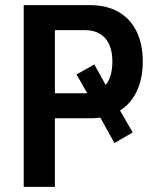

<svg xmlns="http://www.w3.org/2000/svg" viewBox="-20 -725 610 745"><path d="M72 0V-705H330Q394 -705 439.5 -679Q485 -653 509.5 -604Q534 -555 534 -486Q534 -418 509 -367.5Q484 -317 437 -291L436 -313L495 -211L424 -170L362 -282L388 -273Q378 -270 363 -268Q348 -266 330 -266H193V0ZM193 -363H308Q312 -363 316 -363.5Q320 -364 324 -365L329 -345L277 -436L346 -475L398 -381L381 -386Q416 -417 416 -486Q416 -545 388.5 -576.5Q361 -608 309 -608H193Z"/></svg>

Font: Nunito Sans 10pt Condensed
Style: Bold
Weight: 700
Width: 3
Designer: Vernon Adams
Foundry: Vernon Adams
Version: Version 3.101;gftools[0.9.27]